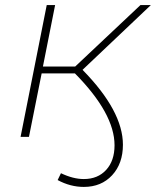

<svg xmlns="http://www.w3.org/2000/svg" viewBox="-20 -539 614 756"><path d="M305 -264Q464 -102 464 31Q464 105 421.5 151Q379 197 310 197Q257 197 207 170L220 143Q268 166 310 166Q365 166 398 130Q431 94 431 33Q431 -92 275 -250H144L94 0H61L164 -519H197L149 -277H276L533 -519H574Z"/></svg>

Font: Montserrat Alternates ExLight
Style: Italic
Weight: 275
Italic angle: -11.3°
Designer: Julieta Ulanovsky
Foundry: Julieta Ulanovsky
Version: Version 7.200